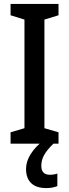

<svg xmlns="http://www.w3.org/2000/svg" viewBox="-20 -734 353 981"><path d="M279 0H34V-58L105 -79V-634L34 -656V-714H279V-656L207 -634V-79L279 -58ZM191 113Q191 159 235 159Q248 159 257 157Q266 155 273 153V217Q262 221 248.5 224Q235 227 217 227Q165 227 139 201.5Q113 176 113 129Q113 91 137 53Q161 15 200 -14L253 0Q219 33 205 59Q191 85 191 113Z"/></svg>

Font: Noto Sans Ethiopic Condensed Medium
Style: Regular
Weight: 500
Width: 3
Designer: Monotype Design Team
Foundry: Monotype Imaging Inc.
Version: Version 2.102; ttfautohint (v1.8.4.7-5d5b)